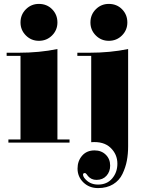

<svg xmlns="http://www.w3.org/2000/svg" viewBox="-20 -739 746 983"><path d="M85 -453H14V-469H74Q183 -469 274 -488V-25H336V-9H23V-25H85ZM85 -624Q85 -664 112.5 -691.5Q140 -719 179 -719Q220 -719 247 -691.5Q274 -664 274 -624Q274 -585 246.5 -557.5Q219 -530 179 -530Q140 -530 112.5 -557.5Q85 -585 85 -624ZM636 -488V10Q636 49 629.5 83.5Q623 118 607 151.5Q591 185 559 204.5Q527 224 482 224Q437 224 407 195Q377 166 377 124Q377 85 400.5 58Q424 31 464 31Q499 31 521.5 53Q544 75 544 109Q544 140 525 161Q506 182 474 182Q447 182 430 162Q429 160 425.5 155.5Q422 151 419.5 149Q417 147 414 147Q405 147 405 156Q405 162 411 171Q437 206 482 206Q528 206 554.5 174.5Q581 143 581 99Q581 51 546 17.5Q511 -16 447 -11V-453H376V-469H436Q545 -469 636 -488ZM443 -624Q443 -664 470.5 -691.5Q498 -719 537 -719Q578 -719 605 -691.5Q632 -664 632 -624Q632 -585 604.5 -557.5Q577 -530 537 -530Q498 -530 470.5 -557.5Q443 -585 443 -624Z"/></svg>

Font: Elsie Swash Caps Black
Style: Regular
Weight: 900
Designer: Alejandro Inler
Foundry: Alejandro Inler
Version: 1.001